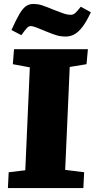

<svg xmlns="http://www.w3.org/2000/svg" viewBox="-20 -952 480 972"><path d="M131 -611 45 -627 51 -703H425L418 -627L333 -613L310 -92L406 -80L402 0H20L24 -80L108 -90ZM313 -767Q288 -767 267.5 -773Q247 -779 218 -791Q185 -805 165 -812.5Q145 -820 137 -820Q126 -820 117.5 -811.5Q109 -803 88 -774L38 -800Q61 -851 77.5 -879.5Q94 -908 110.5 -920Q127 -932 149 -932Q170 -932 190 -926Q210 -920 253 -902Q286 -889 304 -883Q322 -877 337 -877Q351 -877 360.5 -885.5Q370 -894 389 -918L440 -890Q419 -845 399 -818Q379 -791 358 -779Q337 -767 313 -767Z"/></svg>

Font: Literata 18pt ExtraBold
Style: Italic
Weight: 800
Italic angle: -2°
Designer: Latin by Veronika Burian and Jose Scaglione. Greek by Irene Vlachou. Cyrillic by Vera Evstafieva
Foundry: TypeTogether
Version: Version 3.103;gftools[0.9.29]